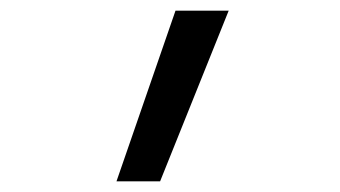

<svg xmlns="http://www.w3.org/2000/svg" viewBox="-20 -159 640 361"><path d="M199 182 310 -139H410L281 182Z"/></svg>

Font: Iosevka Slab Extended
Style: Regular
Weight: 400
Width: 7
Monospace: yes
Designer: Belleve Invis
Foundry: Belleve Invis
Version: Version 11.1.1; ttfautohint (v1.8.3)